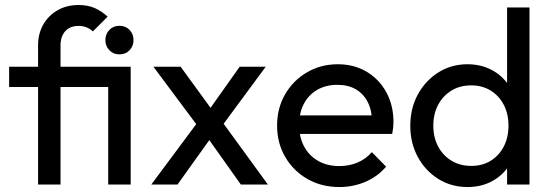

<svg xmlns="http://www.w3.org/2000/svg" viewBox="-20 -744 2220 774"><path d="M133.5 0V-561.2Q133.5 -608.2 154.2 -644.8Q175 -681.2 211.8 -702.5Q248.5 -723.8 297.2 -723.8Q333.8 -723.8 361.9 -711.5Q390 -699.2 413.8 -676.8L354.5 -617.5Q342.2 -628.5 328.2 -634Q314.2 -639.5 297 -639.5Q262 -639.5 243 -618.2Q224 -597 224 -561V0ZM16.8 -393.2V-475H467.5V-393.2ZM416.2 0V-475H506.8V0ZM461.2 -524.8Q437 -524.8 420.9 -541.5Q404.8 -558.2 404.8 -582.5Q404.8 -607 420.9 -623.5Q437 -640 461.2 -640Q486.5 -640 502.4 -623.5Q518.2 -607 518.2 -582.5Q518.2 -558.2 502.4 -541.5Q486.5 -524.8 461.2 -524.8Z M951 0 803.2 -208.2 786 -223.5 598.5 -475H708.2L843 -289.8L859.5 -275.5L1060 0ZM589.8 0 785.8 -263.5 837.2 -198 695.5 0ZM866.8 -225 814.5 -289.2 946.2 -475H1051.2Z M1347.8 10Q1276.5 10 1219.8 -22.2Q1163 -54.5 1130 -110.9Q1097 -167.2 1097 -237.8Q1097 -308 1129.4 -363.9Q1161.8 -419.8 1217.5 -452.4Q1273.2 -485 1341.8 -485Q1407.5 -485 1458 -454.9Q1508.5 -424.8 1537.4 -372Q1566.2 -319.2 1566.2 -251.5Q1566.2 -241.5 1565 -230Q1563.8 -218.5 1561 -204H1160.2V-278.8H1513.2L1480.2 -250Q1479.8 -297.8 1463 -331.5Q1446.2 -365.2 1415.2 -383.6Q1384.2 -402 1340 -402Q1293.5 -402 1258.9 -381.9Q1224.2 -361.8 1205.1 -325.8Q1186 -289.8 1186 -240.5Q1186 -190.8 1206.1 -153.2Q1226.2 -115.8 1263 -95.1Q1299.8 -74.5 1348 -74.5Q1387.8 -74.5 1421.5 -88.8Q1455.2 -103 1478.8 -130.8L1536.5 -72.2Q1502.5 -32.2 1453.1 -11.1Q1403.8 10 1347.8 10Z M1864.5 10Q1799.2 10 1747 -22.6Q1694.8 -55.2 1664.4 -111.1Q1634 -167 1634 -236.7Q1634 -307.3 1664.4 -363.2Q1694.8 -419 1747 -452Q1799.2 -485 1864.5 -485Q1918.2 -485 1961.1 -462.6Q2004 -440.2 2030.6 -400.5Q2057.2 -360.8 2060 -309V-166.2Q2057 -115 2031 -75.1Q2005 -35.2 1961.9 -12.6Q1918.8 10 1864.5 10ZM1879.5 -75.2Q1924.5 -75.2 1958.2 -96Q1991.8 -116.7 2010.8 -153.2Q2029.8 -189.8 2029.8 -237.2Q2029.8 -285.5 2010.6 -321.9Q1991.4 -358.4 1957.7 -379.1Q1924 -399.8 1879.5 -399.8Q1834.2 -399.8 1800.2 -379Q1766.1 -358.2 1746.4 -321.7Q1726.8 -285.2 1726.8 -237.5Q1726.8 -190 1746.3 -153.3Q1765.9 -116.6 1800.5 -95.9Q1835.1 -75.2 1879.5 -75.2ZM2114.5 0H2024.2V-127.5L2041 -243.8L2024.2 -358.5V-714H2114.5Z"/></svg>

Font: Outfit Thin
Style: Regular
Weight: 100
Designer: Rodrigo Fuenzalida
Foundry: fragTYPE
Version: Version 1.000